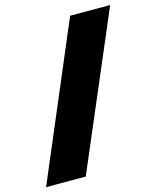

<svg xmlns="http://www.w3.org/2000/svg" viewBox="-144 -812 799 977"><g transform="rotate(-15 255.5 -323.5)"><path d="M-24 82 320 -729H531L185 82Z"/></g></svg>

Font: Mona Sans Expanded Black
Style: Regular
Weight: 900
Width: 7
Designer: Deni Anggara
Foundry: GitHub
Version: Version 2.000